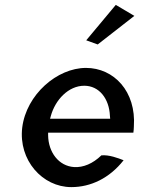

<svg xmlns="http://www.w3.org/2000/svg" viewBox="-20 -763 588 786"><path d="M333 -598 380 -581 530 -698 454 -743ZM177 -209V-220H526C527 -229 528 -236 528 -245C538 -389 446 -485 332 -485C214 -485 88 -376 71 -241C55 -107 154 3 272 3C351 3 428 -33 486 -107C463 -116 426 -130 395 -127C360 -93 321 -77 284 -79C220 -83 178 -140 177 -209ZM430 -289 431 -277H185L188 -288C206 -354 260 -412 325 -412C386 -412 427 -359 430 -289Z"/></svg>

Font: Bluebird
Style: LiNrwObl
Weight: 300
Designer: Jasper
Foundry: Cannot Into Space Fonts
Version: Version 0.98